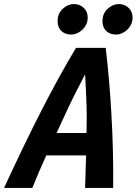

<svg xmlns="http://www.w3.org/2000/svg" viewBox="-69 -930 676 950"><path d="M-49 0Q-1 -104 45 -199.5Q91 -295 135.5 -382Q180 -469 223 -547Q266 -625 307 -693H454Q463 -618 470 -537Q477 -456 482 -370Q487 -284 489.5 -191.5Q492 -99 491 0H352Q353 -41 354.5 -81Q356 -121 357 -161H160Q143 -124 125.5 -83.5Q108 -43 91 0ZM211 -272H359Q361 -349 359.5 -400Q358 -451 356 -488.5Q354 -526 352 -562Q333 -525 313.5 -487.5Q294 -450 270 -399.5Q246 -349 211 -272ZM283 -759Q254 -759 235 -776.5Q216 -794 216 -825Q216 -863 241.5 -886.5Q267 -910 297 -910Q325 -910 345 -891.5Q365 -873 365 -843Q365 -818 352 -799Q339 -780 320.5 -769.5Q302 -759 283 -759ZM505 -759Q476 -759 457 -776.5Q438 -794 438 -825Q438 -863 463.5 -886.5Q489 -910 519 -910Q547 -910 567 -891.5Q587 -873 587 -843Q587 -818 574 -799Q561 -780 542.5 -769.5Q524 -759 505 -759Z"/></svg>

Font: Ubuntu Sans Mono
Style: Italic
Weight: 400
Italic angle: -13.5°
Monospace: yes
Designer: Dalton Maag Ltd
Foundry: Dalton Maag Ltd
Version: Version 1.006